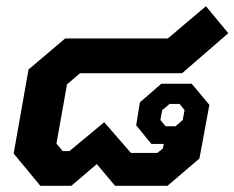

<svg xmlns="http://www.w3.org/2000/svg" viewBox="-20 -599 756 619"><path d="M24 -104 72 -375 190 -475H521L644 -579L716 -492L567 -363H238L196 -327L162 -136L182 -112H204L316 -205L402 -106H487L505 -120L508 -135H468L419 -195L431 -269L500 -329H598L655 -261L623 -88L520 0H351L292 -70L210 0H110ZM546 -192 569 -212 575 -244 559 -264H527L503 -244L497 -212L514 -192Z"/></svg>

Font: Chakra Petch
Style: Bold Italic
Weight: 700
Italic angle: -10°
Designer: Katatrad Aksorn Co.,Ltd.
Foundry: Cadson Demak Co.,Ltd.
Version: Version 1.000; ttfautohint (v1.6)